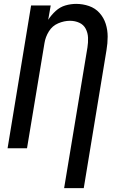

<svg xmlns="http://www.w3.org/2000/svg" viewBox="-20 -763 616 988"><path d="M310 205H411L528 -505Q534 -540 534 -574.5Q534 -609 524 -640.5Q514 -672 492 -696.5Q470 -721 438 -732Q406 -743 372 -743Q344 -743 316.5 -735Q289 -727 266.5 -706.5Q244 -686 228 -661L241 -735H140L19 0H119L209 -542Q214 -573 231.5 -601.5Q249 -630 279.5 -643Q310 -656 340 -656Q366 -656 388 -646Q410 -636 421 -615Q432 -594 433 -569Q434 -544 430 -519Z"/></svg>

Font: Iosevka Sparkle Medium
Style: Italic
Weight: 500
Italic angle: -9°
Designer: Belleve Invis
Foundry: Belleve Invis
Version: Version 4.5.0; ttfautohint (v1.8.3)